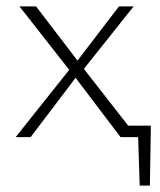

<svg xmlns="http://www.w3.org/2000/svg" viewBox="-20 -430 501 602"><path d="M418 152 412 -36H453L450 152ZM371 -36H441V0H371ZM29 0 197 -211 41 -410H93L223 -240L353 -410H399L243 -214L410 0H358L217 -186L76 0Z"/></svg>

Font: Ysabeau ExtraLight
Style: Regular
Weight: 250
Designer: Christian Thalmann (Catharsis Fonts)
Version: Version 2.002